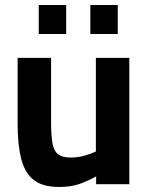

<svg xmlns="http://www.w3.org/2000/svg" viewBox="-20 -732 589 763"><path d="M215 11Q150 11 114.5 -16.5Q79 -44 64.5 -100Q50 -156 50 -241V-502H183V-247Q183 -194 188.5 -163Q194 -132 211 -119Q228 -106 260 -106Q291 -106 318 -114Q345 -122 361 -130V-502H494V0H362V-31Q328 -12 294.5 -0.5Q261 11 215 11ZM339 -597V-712H448V-597ZM134 -597V-712H243V-597Z"/></svg>

Font: Cairo Play
Style: Bold
Weight: 700
Version: Version 3.119